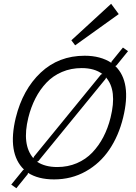

<svg xmlns="http://www.w3.org/2000/svg" viewBox="-20 -933 713 1009"><path d="M511.2 -542 518.1 -543.9Q477.1 -575.2 409.2 -575.2Q353 -575.2 305.7 -554.9Q258.3 -534.7 224.1 -498.5Q189.9 -462.4 166.3 -416.3Q142.6 -370.1 128.9 -314.9Q94.2 -173.3 154.8 -102.1L159.2 -110.8ZM561 -314.9Q596.7 -458.5 537.1 -525.9L535.2 -519L182.1 -86.9L174.8 -83Q216.8 -55.2 280.8 -55.2Q336.4 -55.2 383.8 -75.4Q431.2 -95.7 465.3 -131.6Q499.5 -167.5 523.4 -213.6Q547.4 -259.8 561 -314.9ZM627 -314.9Q603.5 -218.8 554.4 -146.5Q505.4 -74.2 430.4 -32.2Q355.5 9.8 264.2 9.8Q180.7 9.8 127 -24.9L126 -18.1L65.9 56.2L39.1 37.1L101.1 -39.1L106 -42Q17.6 -127.9 63 -314.9Q99.6 -462.4 193.8 -551.3Q288.1 -640.1 424.8 -640.1Q508.3 -640.1 564.9 -603L565.9 -608.9L626 -683.1L652.8 -664.1L591.8 -588.9L585.9 -585.9Q672.9 -502 627 -314.9ZM564 -913.1 604 -858.9 375 -694.8 355 -721.2Z"/></svg>

Font: Sinkin Sans 300 Light Italic
Style: Regular
Weight: 300
Italic angle: -112°
Designer: Keith Bates
Foundry: K-Type
Version: Sinkin Sans (version 1.0)  by Keith Bates   •   © 2014   www